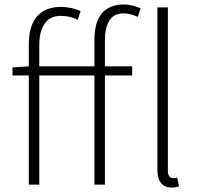

<svg xmlns="http://www.w3.org/2000/svg" viewBox="-20 -827 883 860"><path d="M109 0V-629Q109 -685 126 -722Q143 -759 175 -777.5Q207 -796 251 -796Q274 -796 296.5 -791.5Q319 -787 341 -777L328 -738Q309 -748 289.5 -752Q270 -756 252 -756Q205 -756 180.5 -722Q156 -688 156 -625V0ZM403 0V-650Q403 -703 418 -737.5Q433 -772 462.5 -789.5Q492 -807 533 -807Q552 -807 571.5 -802.5Q591 -798 610 -790L597 -751Q565 -767 533 -767Q490 -767 470 -735Q450 -703 450 -646V0ZM36 -489V-525L110 -530H572V-489ZM749 13Q728 13 713.5 4Q699 -5 692 -23Q685 -41 685 -69V-794H732V-63Q732 -46 738 -37.5Q744 -29 754 -29Q758 -29 762 -29.5Q766 -30 774 -31L782 8Q775 10 767.5 11.5Q760 13 749 13Z"/></svg>

Font: Noto Sans JP ExtraLight
Style: Regular
Weight: 250
Designer: Ryoko NISHIZUKA  (kana, bopomofo & ideographs); Paul D. Hunt (Latin, Greek & Cyrillic); Sandoll Communications , Soo-you
Foundry: Adobe
Version: Version 2.004-H2;hotconv 1.0.118;makeotfexe 2.5.65603